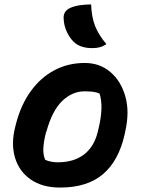

<svg xmlns="http://www.w3.org/2000/svg" viewBox="-20 -834 640 866"><path d="M362 -550Q430 -550 478 -509Q526 -468 545.5 -398.5Q565 -329 545 -242L542 -227Q515 -108 444 -48Q373 12 251 12Q171 12 118.5 -24.5Q66 -61 47.5 -123.5Q29 -186 49 -263L53 -279Q75 -362 119 -423Q163 -484 225 -517Q287 -550 362 -550ZM361 -422Q306 -422 261 -379Q216 -336 190 -243L187 -235Q177 -196 175.5 -165.5Q174 -135 184 -113Q209 -102 241 -102Q312 -102 358 -136.5Q404 -171 421 -239L423 -248Q449 -352 429 -412Q416 -418 400 -420Q384 -422 361 -422ZM391 -814Q393 -757 409 -716.5Q425 -676 460 -635Q445 -625 430.5 -621Q416 -617 396 -617Q349 -617 321 -638Q299 -655 283.5 -686Q268 -717 267 -751Q265 -783 296 -798Q316 -807 341 -810.5Q366 -814 391 -814Z"/></svg>

Font: Recursive Mn Csl St
Style: Bold Italic
Weight: 700
Italic angle: -15°
Monospace: yes
Version: Version 1.079;hotconv 1.0.112;makeotfexe 2.5.65598; ttfautoh